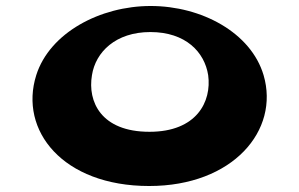

<svg xmlns="http://www.w3.org/2000/svg" viewBox="-20 -604 999 641"><path d="M101 -353C43 -169 189 17 478 17C758 17 914 -169 860 -353C818 -495 653 -584 483 -584C315 -584 146 -495 101 -353ZM287 -353C299 -430 366 -497 482 -497C600 -497 663 -430 675 -353C687 -265 637 -164 479 -164C317 -164 272 -265 287 -353Z"/></svg>

Font: Hussar Milosc
Style: Bold
Weight: 700
Foundry: Cannot Into Space Fonts
Version: Version 1.02